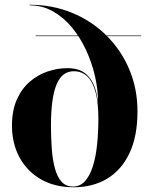

<svg xmlns="http://www.w3.org/2000/svg" viewBox="-20 -780 650 810"><path d="M291 10Q210.5 10 152.2 -23.8Q94 -57.5 62.2 -116.2Q30.5 -175 30.5 -250Q30.5 -314 51 -360Q71.5 -406 105.5 -435.2Q139.5 -464.5 181 -478.5Q222.5 -492.5 264 -492.5Q317 -492.5 346 -465Q375 -437.5 386.2 -389.5Q397.5 -341.5 397.5 -280.5H395Q395 -345.5 383.5 -389.8Q372 -434 349 -456.8Q326 -479.5 291 -479.5Q267 -479.5 249 -466Q231 -452.5 219 -424.5Q207 -396.5 201 -353.2Q195 -310 195 -250Q195 -198 198.5 -151.5Q202 -105 211.8 -69.2Q221.5 -33.5 239.8 -13.2Q258 7 288 7Q317.5 7 338 -15.2Q358.5 -37.5 371.2 -77Q384 -116.5 389.5 -168.8Q395 -221 395 -280.5L393.5 -350.5Q393.5 -402 380.8 -458.2Q368 -514.5 343.5 -567.8Q319 -621 283.8 -663.8Q248.5 -706.5 203.5 -732Q158.5 -757.5 105 -757.5V-760Q201 -760 283.8 -726Q366.5 -692 428.5 -630.8Q490.5 -569.5 525.2 -487.8Q560 -406 560 -310Q560 -205 526.2 -133.8Q492.5 -62.5 432 -26.2Q371.5 10 291 10ZM130.5 -627.5V-630H575.5V-627.5Z"/></svg>

Font: Bodoni Moda 72pt
Style: Bold
Weight: 700
Designer: Owen Earl
Foundry: indestructible type
Version: Version 2.004